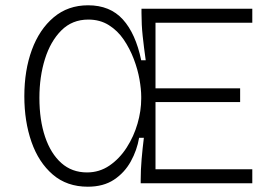

<svg xmlns="http://www.w3.org/2000/svg" viewBox="-20 -693 1013 726"><path d="M312 13Q233 13 179.5 -33Q126 -79 99 -156.5Q72 -234 72 -329Q72 -427 100.5 -504.5Q129 -582 183 -627.5Q237 -673 313 -673Q396 -673 444.5 -619.5Q493 -566 514 -465H531Q524 -515 519.5 -557Q515 -599 515 -644V-660H934V-607H568V-359H888V-307H568V-53H934V0H512V-12Q512 -51 515.5 -91.5Q519 -132 524 -172H506Q498 -125 474.5 -82.5Q451 -40 411 -13.5Q371 13 312 13ZM309 -41Q356 -41 394 -67Q432 -93 459 -135Q486 -177 500 -225.5Q514 -274 514 -320V-328Q514 -355 507.5 -392.5Q501 -430 486 -469.5Q471 -509 448 -543Q425 -577 391.5 -598Q358 -619 314 -619Q253 -619 212 -578Q171 -537 150 -470Q129 -403 129 -323Q129 -239 150.5 -175.5Q172 -112 212 -76.5Q252 -41 309 -41Z"/></svg>

Font: Bricolage Grotesque 12pt ExtraLight
Style: Regular
Weight: 200
Designer: Mathieu Triay
Foundry: Atelier Triay
Version: Version 1.001; ttfautohint (v1.8.4.7-5d5b);gftools[0.9.33.de